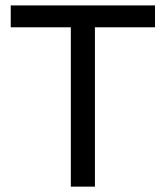

<svg xmlns="http://www.w3.org/2000/svg" viewBox="-20 -696 618 716"><path d="M334 -594.2V0H244.1V-594.2H20V-675.8H558.1V-594.2Z"/></svg>

Font: Lorenzo Sans
Style: Regular
Weight: 400
Foundry: Intel Corporation
Version: Version 1.00; ttfautohint (v1.5)